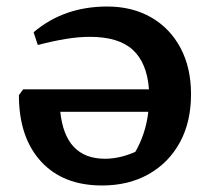

<svg xmlns="http://www.w3.org/2000/svg" viewBox="-20 -559 653 589"><path d="M293 10Q173 10 105.5 -64Q38 -138 38 -267L51 -285H437Q431 -366 387.5 -406Q344 -446 256 -446Q221 -446 181.5 -439.5Q142 -433 96 -421L83 -460Q176 -539 309 -539Q386 -539 444 -505.5Q502 -472 534 -411.5Q566 -351 566 -270Q566 -185 532 -122.5Q498 -60 436.5 -25Q375 10 293 10ZM395 -93Q427 -148 435 -216H165Q180 -72 302 -72Q347 -72 395 -93Z"/></svg>

Font: Piazzolla SC SemiBold
Style: Regular
Weight: 600
Designer: Juan Pablo del Peral
Foundry: Huerta Tipografica
Version: Version 1.330